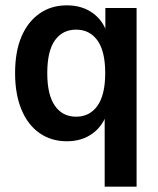

<svg xmlns="http://www.w3.org/2000/svg" viewBox="-20 -519 590 719"><path d="M372 180V-102H382.5Q368 -50 327.8 -20Q287.5 10 230.5 10Q171.5 10 127.8 -20.8Q84 -51.5 60.2 -109Q36.5 -166.5 36.5 -245Q36.5 -325.5 60.2 -381.5Q84 -437.5 127.8 -468.2Q171.5 -499 230.5 -499Q288 -499 328.5 -469.2Q369 -439.5 383 -387.5H374.5V-489H491.5V180ZM265 -82Q316 -82 345 -123Q374 -164 374 -245Q374 -327 345 -367.5Q316 -408 265 -408Q214 -408 185.5 -367.8Q157 -327.5 157 -245Q157 -164 185.5 -123Q214 -82 265 -82Z"/></svg>

Font: Nunito Sans 12pt ExtraLight SemiCondensed
Style: Regular
Weight: 200
Width: 4
Version: Version 3.101;gftools[0.9.27]